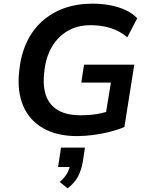

<svg xmlns="http://www.w3.org/2000/svg" viewBox="-20 -735 818 1051"><path d="M402 10Q292 10 216.5 -33Q141 -76 107 -155.5Q73 -235 85 -346Q94 -434 125.5 -502Q157 -570 209.5 -617.5Q262 -665 331.5 -690Q401 -715 485 -715Q538 -715 584.5 -706Q631 -697 669 -679Q707 -661 731 -635L677 -531Q635 -566 585 -581.5Q535 -597 476 -597Q406 -597 352 -566.5Q298 -536 264 -478.5Q230 -421 222 -338Q209 -221 260 -162.5Q311 -104 420 -104Q470 -104 512 -111Q554 -118 590 -132L553 -74L587 -283H425L440 -381H715L661 -40Q627 -25 583.5 -14Q540 -3 493 3.5Q446 10 402 10ZM350 296 307 261Q334 238 347.5 213.5Q361 189 365 164L386 179H298L314 73H445L433 152Q425 197 406.5 232Q388 267 350 296Z"/></svg>

Font: Nunito Sans 8pt
Style: Bold Italic
Weight: 700
Italic angle: -9°
Version: Version 3.101;gftools[0.9.27]